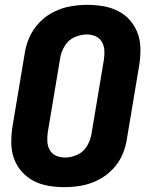

<svg xmlns="http://www.w3.org/2000/svg" viewBox="-20 -763 616 791"><path d="M245 8Q280 8 314.5 2Q349 -4 382.5 -20.5Q416 -37 442.5 -64Q469 -91 483.5 -124Q498 -157 503 -192L554 -497Q559 -530 558.5 -563.5Q558 -597 547 -626.5Q536 -656 515.5 -679.5Q495 -703 466.5 -717.5Q438 -732 405.5 -737.5Q373 -743 340 -743Q306 -743 271 -737Q236 -731 202.5 -714.5Q169 -698 143 -671Q117 -644 102 -611Q87 -578 82 -544L31 -239Q26 -205 26.5 -172Q27 -139 38 -109Q49 -79 70 -55.5Q91 -32 119 -17.5Q147 -3 179.5 2.5Q212 8 245 8ZM248 -114Q228 -114 211 -121.5Q194 -129 185 -145Q176 -161 175 -180Q174 -199 177 -219L228 -524Q232 -549 246.5 -573.5Q261 -598 286.5 -609.5Q312 -621 338 -621Q357 -621 374 -613.5Q391 -606 400 -590Q409 -574 410 -555Q411 -536 408 -517L357 -212Q353 -186 338.5 -161.5Q324 -137 298.5 -125.5Q273 -114 248 -114Z"/></svg>

Font: Iosevka Sparkle Heavy
Style: Italic
Weight: 900
Italic angle: -9°
Designer: Belleve Invis
Foundry: Belleve Invis
Version: Version 4.5.0; ttfautohint (v1.8.3)